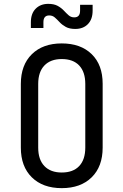

<svg xmlns="http://www.w3.org/2000/svg" viewBox="-20 -965 640 995"><path d="M300 10Q202 10 145 -46Q88 -102 88 -200V-530Q88 -628 145 -684Q202 -740 300 -740Q398 -740 455 -684.5Q512 -629 512 -531V-200Q512 -102 455 -46Q398 10 300 10ZM300 -71Q359 -71 390.5 -104.5Q422 -138 422 -200V-530Q422 -592 390.5 -625.5Q359 -659 300 -659Q242 -659 210 -625.5Q178 -592 178 -530V-200Q178 -138 210 -104.5Q242 -71 300 -71ZM370 -815Q340 -815 321 -825.5Q302 -836 289 -850Q276 -864 264 -874.5Q252 -885 235 -885Q205 -885 205 -850V-820H140V-850Q140 -895 165 -920Q190 -945 230 -945Q260 -945 279 -934.5Q298 -924 311 -910Q324 -896 336 -885.5Q348 -875 365 -875Q395 -875 395 -910V-940H460V-910Q460 -865 435.5 -840Q411 -815 370 -815Z"/></svg>

Font: Liga JetBrainsMono Nerd Font
Style: Regular
Weight: 400
Designer: Philipp Nurullin, Konstantin Bulenkov
Foundry: JetBrains
Version: Version 2.225; ttfautohint (v1.8.3)